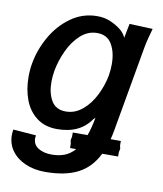

<svg xmlns="http://www.w3.org/2000/svg" viewBox="-85 -626 771 907"><g transform="rotate(10 300.0 -173.0)"><path d="M289.5 59.5 286 42 289.5 24V4.5H360.5Q374 -32.5 383 -83L374.5 -75Q323 1.5 213 1.5Q154 1.5 114.5 -29Q75 -59.5 56.5 -109.2Q38 -159 38 -218Q38 -254 43.5 -283.5Q55 -350 90.5 -413Q126 -476 182.5 -516.5Q239 -557 309 -557Q343.5 -557 371.8 -544.8Q400 -532.5 419.5 -517.5Q431.5 -509 440.2 -497Q449 -485 451 -478L464.5 -547.5L576 -543Q569.5 -520 563 -495Q556.5 -470 553 -450L481 -41.5Q475.5 -11 471 4.5H520V26L523.5 42L520 57.5V79H444Q409.5 148.5 348.5 179.5Q287.5 210.5 192.5 210.5Q139 210.5 97 192Q55 173.5 31.5 140.8Q8 108 8 66Q8 54.5 10.5 39.5L120.5 48Q119 55.5 119 62Q119 92.5 144.5 108.5Q170 124.5 209 124.5Q243.5 124.5 270.8 113.8Q298 103 319 79H289.5ZM410.5 -291Q415 -317.5 415 -345Q415 -402.5 392.5 -440.5Q370 -478.5 322.5 -478.5Q277.5 -478.5 242.2 -446.2Q207 -414 184.8 -365.8Q162.5 -317.5 153.5 -268.5Q148.5 -239.5 148.5 -214Q148.5 -159.5 170 -123.5Q191.5 -87.5 239 -87.5Q283 -87.5 319 -117.8Q355 -148 378.2 -195Q401.5 -242 410.5 -291Z"/></g></svg>

Font: JuliaMono SemiBoldItalic
Style: Regular
Weight: 600
Italic angle: -9°
Monospace: yes
Designer: cormullion
Foundry: corm
Version: Version 0.049; ttfautohint (v1.8.4)